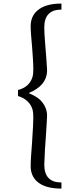

<svg xmlns="http://www.w3.org/2000/svg" viewBox="-20 -830 457 1103"><path d="M234.4 116.2Q234.4 218.3 333 218.3V253.4Q236.3 253.4 191.4 211.4Q156.2 178.2 156.2 125Q156.2 98.6 158.7 63.5L164.1 -10.3Q171.4 -120.1 171.4 -151.9Q171.4 -183.6 167.7 -197.5Q164.1 -211.4 157.7 -222.7Q134.3 -263.2 83.5 -278.3V-313Q151.9 -330.6 168 -392.6Q171.4 -406.7 171.4 -433.8Q171.4 -460.9 168.9 -495.8Q166.5 -530.8 164.1 -563.5L158.7 -626Q156.2 -655.3 156.2 -680.9Q156.2 -706.5 165.5 -729.5Q174.8 -752.4 195.8 -770.5Q242.2 -809.6 333 -809.6V-774.9Q234.4 -774.9 234.4 -672.9Q234.4 -638.2 239.5 -578.4Q244.6 -518.6 246.1 -495.1Q250.5 -439 250.5 -426.8Q250.5 -338.4 144.5 -295.4Q193.4 -274.4 213.4 -253.4Q250.5 -213.9 250.5 -164.6Q250.5 -155.3 249 -134.8L246.1 -86.9Q244.6 -60.1 242.4 -29.8Q240.2 0.5 238.3 28.3Q234.4 96.7 234.4 116.2Z"/></svg>

Font: Habibi
Style: Regular
Weight: 400
Designer: Magnus Gaarde
Foundry: Magnus Gaarde
Version: Version 1.001